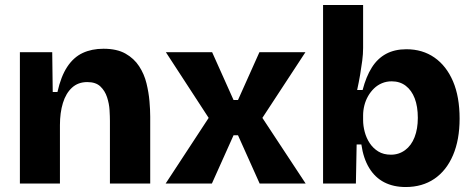

<svg xmlns="http://www.w3.org/2000/svg" viewBox="-20 -738 1901 772"><path d="M60 0V-316V-528H190L192 -368H211Q225 -431 250.5 -469.5Q276 -508 312.5 -525Q349 -542 396 -542Q450 -542 484.5 -522.5Q519 -503 539.5 -471.5Q560 -440 569 -403Q578 -366 581 -331Q584 -296 584 -269V0H422V-252Q422 -269 420.5 -295Q419 -321 410.5 -347Q402 -373 383.5 -390.5Q365 -408 331 -408Q294 -408 269.5 -385.5Q245 -363 233 -324Q221 -285 221 -235V0Z M646 0 819 -264 647 -528H833L919 -336H937L1023 -528H1208L1035 -264L1209 0H1024L937 -194H919L832 0Z M1611 14Q1562 14 1525 -5Q1488 -24 1464.5 -62.5Q1441 -101 1433 -157H1414L1411 0H1279V-253V-718H1440V-545Q1440 -521 1436.5 -494Q1433 -467 1428 -437.5Q1423 -408 1416 -376H1438Q1452 -430 1475 -466.5Q1498 -503 1532.5 -521.5Q1567 -540 1614 -540Q1679 -540 1727 -506.5Q1775 -473 1801.5 -411Q1828 -349 1828 -261Q1828 -176 1801.5 -114Q1775 -52 1726.5 -19Q1678 14 1611 14ZM1552 -116Q1584 -116 1609 -134.5Q1634 -153 1647 -186.5Q1660 -220 1660 -264Q1660 -310 1647.5 -342.5Q1635 -375 1611.5 -393Q1588 -411 1555 -411Q1534 -411 1516 -403.5Q1498 -396 1484 -382.5Q1470 -369 1460 -351.5Q1450 -334 1445 -314Q1440 -294 1440 -274V-255Q1440 -232 1446.5 -207.5Q1453 -183 1466.5 -162.5Q1480 -142 1501 -129Q1522 -116 1552 -116Z"/></svg>

Font: Bricolage Grotesque 48pt Condensed ExtraBold ExtraBold
Style: Regular
Weight: 800
Version: Version 1.000;gftools[0.9.30]